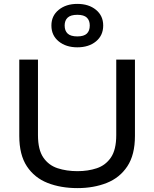

<svg xmlns="http://www.w3.org/2000/svg" viewBox="-20 -955 792 986"><path d="M577 -261V-649H673V-257Q673 -160 634 -101Q595 -42 528 -15.5Q461 11 378 11Q292 11 224.5 -15.5Q157 -42 118 -101Q79 -160 79 -257V-649H175V-261Q175 -186 202.5 -146Q230 -106 276 -91Q322 -76 378 -76Q432 -76 477 -91Q522 -106 549.5 -146Q577 -186 577 -261ZM377 -712Q319 -712 281.5 -742.5Q244 -773 244 -824Q244 -874 281.5 -904.5Q319 -935 377 -935Q436 -935 473 -904.5Q510 -874 510 -824Q510 -773 473 -742.5Q436 -712 377 -712ZM377 -768Q411 -768 426 -782.5Q441 -797 441 -824Q441 -850 426 -864.5Q411 -879 377 -879Q343 -879 327.5 -864.5Q312 -850 312 -824Q312 -797 327.5 -782.5Q343 -768 377 -768Z"/></svg>

Font: Syne Medium
Style: Regular
Weight: 500
Designer: Lucas Descroix
Foundry: Bonjour Monde
Version: Version 2.200; ttfautohint (v1.8.4)